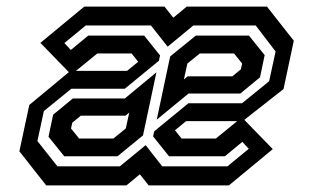

<svg xmlns="http://www.w3.org/2000/svg" viewBox="-20 -560 950 580"><path d="M119.5 0 38.5 -103 68.5 -243 188 -342 102 -430.5 234.5 -540H477L503.5 -506.5L544 -540H786.5L867.5 -437L836.5 -291L718 -198L804 -109.5L671.5 0H429L402.5 -33.5L362 0ZM153.5 -57.5H342L420 -121.5L470 -57.5H667L731.5 -110.5L712 -131.5L659.5 -88H490.5L442.5 -148L446 -163.5L549 -248H711L793 -314.5L812.5 -404.5L752.5 -483H564L486.5 -419L436 -483H239L174.5 -430L194 -409L246.5 -452.5H415.5L463.5 -392.5L460 -376.5L357 -292H195.5L112.5 -224.5L93 -134ZM453.5 -198.5 494 -389.5 571.5 -452.5H732L779.5 -393.5L765.5 -326.5L706 -277.5H549.5ZM377.5 -398.5H274L209.5 -346H364L397.5 -373.5ZM535.5 -320 547 -329.5H682L707.5 -350.5L711.5 -368L687 -398.5H583.5L546 -368ZM174 -88 126.5 -147 140.5 -213.5 200 -262.5H357L452.5 -341.5L412 -151L335 -88ZM219 -141.5H322.5L360 -172L370.5 -220L359 -210.5H224L198.5 -189.5L194.5 -172ZM632 -141.5 696.5 -194H542L508.5 -166.5L528.5 -141.5Z"/></svg>

Font: Tourney Expanded SemiBold
Style: Italic
Weight: 600
Width: 7
Italic angle: -12°
Designer: Tyler Finck
Foundry: Etcetera Type Co
Version: Version 1.010; ttfautohint (v1.8.3)